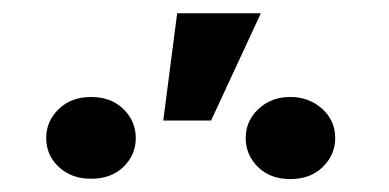

<svg xmlns="http://www.w3.org/2000/svg" viewBox="-20 -875 588 290"><path d="M247.6 -855H374L298.8 -692.9H226.6ZM49.8 -666.5Q49.8 -691.9 68.6 -710.2Q87.4 -728.5 117.7 -728.5Q147.9 -728.5 166.5 -710.2Q185.1 -691.9 185.1 -666.5Q185.1 -641.1 166.5 -623Q147.9 -605 117.7 -605Q87.9 -605 68.8 -622.8Q49.8 -640.6 49.8 -666.5ZM351.1 -666.5Q351.1 -692.4 370.4 -710.4Q389.6 -728.5 418.5 -728.5Q446.8 -728.5 466.6 -710.7Q486.3 -692.9 486.3 -666.5Q486.3 -641.1 467.5 -622.8Q448.7 -604.5 418.5 -604.5Q388.2 -604.5 369.6 -622.8Q351.1 -641.1 351.1 -666.5Z"/></svg>

Font: RobotoInd
Style: Bold
Weight: 700
Designer: Google
Version: Version 2.001150; 2014